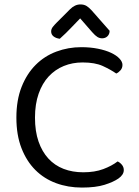

<svg xmlns="http://www.w3.org/2000/svg" viewBox="-20 -834 628 867"><path d="M533 -541Q533 -527 524.5 -517Q516 -507 505 -502Q479 -520 444 -536Q409 -552 353 -552Q307 -552 268 -536Q229 -520 200 -489Q171 -458 154.5 -411Q138 -364 138 -303Q138 -241 154 -195Q170 -149 198.5 -118Q227 -87 267 -71.5Q307 -56 356 -56Q408 -56 446.5 -70.5Q485 -85 511 -105Q521 -101 530 -90.5Q539 -80 539 -66Q539 -45 515 -28Q492 -12 452 0.5Q412 13 350 13Q287 13 233 -7Q179 -27 139.5 -66.5Q100 -106 77 -165Q54 -224 54 -303Q54 -382 77.5 -441.5Q101 -501 141 -541Q181 -581 234.5 -601Q288 -621 347 -621Q388 -621 422.5 -614Q457 -607 481.5 -595.5Q506 -584 519.5 -569.5Q533 -555 533 -541ZM342 -751Q325 -734 302 -709.5Q279 -685 250 -659Q233 -661 222 -669.5Q211 -678 211 -692Q211 -703 218.5 -712.5Q226 -722 237 -733L296 -792Q318 -814 343 -814Q359 -814 370 -807.5Q381 -801 393 -788L475 -695Q475 -680 465.5 -670.5Q456 -661 441 -661Q430 -661 420 -667Q410 -673 396 -689Z"/></svg>

Font: Baloo Chettan 2
Style: Regular
Weight: 400
Designer: Maithili Shingre, Unnati Kotecha and Ek Type
Foundry: Ek Type
Version: Version 1.640;hotconv 1.0.111;makeotfexe 2.5.65597; ttfautoh